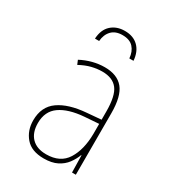

<svg xmlns="http://www.w3.org/2000/svg" viewBox="-182 -846 865 958"><g transform="rotate(30 250.0 -367.0)"><path d="M220 10Q149 10 114.5 -30.5Q80 -71 80 -129Q80 -208 136 -247.5Q192 -287 292 -295L374 -302V-349Q374 -439 346 -475.5Q318 -512 258 -512Q229 -512 198 -504.5Q167 -497 132 -478L122 -502Q154 -519 188.5 -528Q223 -537 258 -537Q330 -537 365 -494.5Q400 -452 400 -354V0H378L376 -98H374Q364 -71 345.5 -46Q327 -21 296.5 -5.5Q266 10 220 10ZM220 -14Q301 -14 337 -71.5Q373 -129 374 -220V-278L292 -272Q204 -265 155.5 -231Q107 -197 107 -129Q107 -74 136.5 -44Q166 -14 220 -14ZM254 -744Q303 -744 332 -715.5Q361 -687 365 -636H341Q338 -674 317 -697Q296 -720 254 -720Q214 -720 192 -697Q170 -674 167 -636H143Q146 -689 176.5 -716.5Q207 -744 254 -744Z"/></g></svg>

Font: Noto Sans Mono ExtraCondensed Thin
Style: Regular
Weight: 100
Width: 2
Designer: Monotype Design Team
Foundry: Monotype Imaging Inc.
Version: Version 2.014; ttfautohint (v1.8.4.7-5d5b)